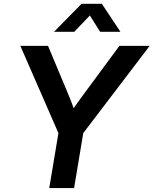

<svg xmlns="http://www.w3.org/2000/svg" viewBox="-20 -962 786 982"><path d="M231.9 0 278.8 -281.2 84 -727.5H225.6L319.3 -503.4Q329.6 -480 338.9 -456.3Q348.1 -432.6 356.9 -408.7Q373.5 -432.6 390.6 -456.3Q407.7 -480 425.3 -503.4L590.8 -727.5H745.6L405.8 -281.2L358.9 0ZM359.9 -799.3H256.8V-799.8L397 -942.4H501L595.7 -799.8V-799.3H492.2L439.5 -882.8Z"/></svg>

Font: Inter Display SemiBold
Style: Italic
Weight: 600
Italic angle: -9.39999°
Designer: Rasmus Andersson
Foundry: rsms
Version: Version 4.000;git-a52131595